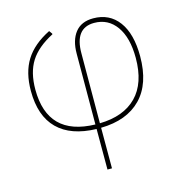

<svg xmlns="http://www.w3.org/2000/svg" viewBox="-97 -548 791 823"><g transform="rotate(-15 298.0 -136.0)"><path d="M281 -329Q281 -388 308 -422.5Q335 -457 388 -457Q460 -457 500.5 -402.5Q541 -348 541 -248Q541 -126 478 -61.5Q415 3 300 5V185H280V5Q167 2 108.5 -56Q50 -114 50 -225Q50 -307 84 -361.5Q118 -416 192 -453L202 -439V-436Q132 -400 101 -351Q70 -302 70 -226Q70 -20 280 -15ZM301 -325 300 -15Q406 -17 463.5 -75.5Q521 -134 521 -246Q521 -336 485 -386.5Q449 -437 387 -437Q301 -437 301 -325Z"/></g></svg>

Font: Alegreya Sans Thin
Style: Regular
Weight: 100
Designer: Juan Pablo del Peral
Foundry: Huerta Tipografica
Version: Version 2.007